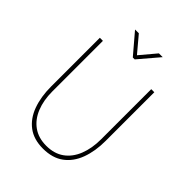

<svg xmlns="http://www.w3.org/2000/svg" viewBox="-249 -1012 1149 1149"><g transform="rotate(45 325.5 -437.0)"><path d="M318 -756 209 -884H241L326 -783L411 -884H443L334 -756ZM95 -288V-700H121V-272Q121 -197 144.5 -139Q168 -81 213.5 -48.5Q259 -16 325 -16Q392 -16 437.5 -48.5Q483 -81 506.5 -140Q530 -199 530 -276V-700H556V-288Q556 -201 531 -133.5Q506 -66 454.5 -28Q403 10 323 10Q245 10 194.5 -28Q144 -66 119.5 -133.5Q95 -201 95 -288Z"/></g></svg>

Font: Haskoy Thin
Style: Regular
Weight: 100
Designer: Ertekin Erdin
Foundry: Ertekin Erdin
Version: Version 2.000; ttfautohint (v1.8.4.7-5d5b)